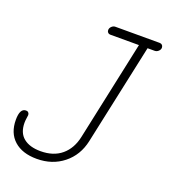

<svg xmlns="http://www.w3.org/2000/svg" viewBox="-141 -761 756 859"><g transform="rotate(20 237.0 -332.0)"><path d="M131.8 5.9Q63 5.9 23.9 -29.1Q-15.1 -64 -15.1 -127Q-15.1 -181.2 14.2 -181.2Q21.5 -181.2 25.6 -176.5Q29.8 -171.9 29.8 -165Q29.8 -161.6 27.8 -149.7Q25.9 -137.7 25.9 -127.9Q25.9 -79.6 55.2 -55.9Q84.5 -32.2 136.2 -32.2Q197.8 -32.2 236.3 -64.7Q274.9 -97.2 287.1 -155.8L388.2 -628.9H251Q244.6 -628.9 240.2 -633.5Q235.8 -638.2 235.8 -645Q235.8 -654.8 243.7 -662.4Q251.5 -669.9 261.2 -669.9H472.2Q479.5 -669.9 484.1 -665Q488.8 -660.2 488.8 -652.8Q488.8 -644 481 -636.5Q473.1 -628.9 462.9 -628.9H429.2L326.2 -148.9Q311 -78.1 258.3 -36.1Q205.6 5.9 131.8 5.9Z"/></g></svg>

Font: Comic Neue Light
Style: Italic
Weight: 300
Italic angle: -12°
Designer: Craig Rozynski
Foundry: Craig Rozynski
Version: Version 2.003;hotconv 1.0.109;makeotfexe 2.5.65596